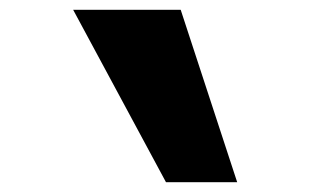

<svg xmlns="http://www.w3.org/2000/svg" viewBox="-20 -835 640 391"><path d="M129 -815H348L463 -464H318Z"/></svg>

Font: JuliaMono Black
Style: Regular
Weight: 900
Monospace: yes
Designer: cormullion
Foundry: corm
Version: Version 0.054; ttfautohint (v1.8.4)